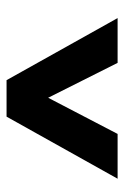

<svg xmlns="http://www.w3.org/2000/svg" viewBox="86 -786 387 600"><g transform="rotate(-90 280.0 -486.5)"><path d="M383 -313 274 -530 161 -313H21L215 -660H329L523 -313Z"/></g></svg>

Font: Titillium Web[RUS by Daymarius]
Style: Bold
Weight: 700
Designer: Cyrillization by Daymarius
Foundry: Cyrillization by Daymarius
Version: Version 1.002 September 11, 2018